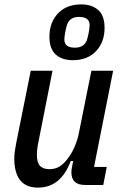

<svg xmlns="http://www.w3.org/2000/svg" viewBox="-20 -842 563 874"><path d="M219 -520 156 -201Q148 -166 148 -137Q148 -102 162 -87Q176 -72 205 -72Q231 -72 250 -83.5Q269 -95 286 -117Q305 -141 318.5 -171.5Q332 -202 338 -231L396 -520H495L408 -82H466L450 0H367Q305 0 305 -58Q305 -65 306 -72.5Q307 -80 309 -88L313 -109H302Q257 12 153 12Q98 12 71.5 -22Q45 -56 45 -120Q45 -137 48 -157.5Q51 -178 55 -197L120 -520ZM312 -568Q263 -568 234 -593.5Q205 -619 205 -675Q205 -740 244 -781Q283 -822 349 -822Q398 -822 427 -796.5Q456 -771 456 -715Q456 -650 417 -609Q378 -568 312 -568ZM321 -625Q368 -625 378 -668Q383 -686 385.5 -703Q388 -720 388 -728Q388 -765 340 -765Q293 -765 283 -722Q278 -704 275.5 -687Q273 -670 273 -662Q273 -625 321 -625Z"/></svg>

Font: IBM Plex Sans Condensed Medium
Style: Italic
Weight: 500
Width: 3
Italic angle: -11°
Designer: Mike Abbink, Paul van der Laan, Pieter van Rosmalen
Foundry: Bold Monday
Version: Version 1.3